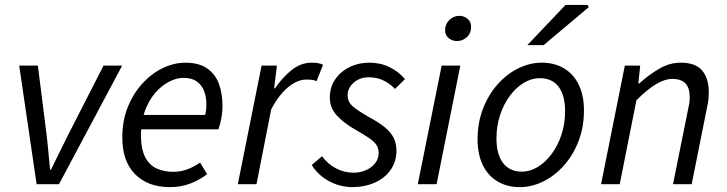

<svg xmlns="http://www.w3.org/2000/svg" viewBox="-20 -755 2978 787"><path d="M130.1 0 58.7 -486.1H135.3L170.6 -205Q175.1 -169.9 178.3 -132.7Q181.4 -95.4 185.2 -59.9H189.2Q206.9 -96.3 224.9 -132.7Q242.9 -169.2 260.8 -205L404.3 -486.1H480.7L221.8 0Z M675.4 12Q586.6 12 533.9 -40.8Q481.3 -93.5 481.3 -191.4Q481.3 -260 503.8 -316Q526.3 -372 563.7 -412.8Q601 -453.6 647 -475.8Q692.9 -498 740.1 -498Q795.4 -498 828.8 -474.9Q862.1 -451.9 877 -412.1Q891.9 -372.2 891.9 -322Q891.9 -302.3 889.5 -284.8Q887.1 -267.2 883.2 -251.9Q879.3 -236.7 875 -224.8H538.4L546.2 -283.9H821.1Q824.1 -296.5 825 -306.1Q825.9 -315.7 825.9 -328Q825.9 -355.9 817.1 -380.4Q808.2 -405 787.6 -420.4Q767 -435.8 732 -435.8Q703 -435.8 672.2 -419.7Q641.4 -403.6 615.6 -373.5Q589.8 -343.3 573.8 -300Q557.7 -256.7 557.7 -203.2Q557.7 -144.5 574.9 -111.3Q592.1 -78.1 621.9 -64.4Q651.7 -50.8 689.6 -50.8Q722.1 -50.8 749.5 -61.5Q776.8 -72.1 800.1 -88.7L828.9 -41.2Q800 -18.4 761.5 -3.2Q723 12 675.4 12Z M954.8 0 1052.2 -486.1H1115.2L1103.6 -393.2H1107.6Q1137.3 -437.4 1175.2 -467.7Q1213.1 -498.1 1257.6 -498.1Q1271.1 -498.1 1283.1 -496.2Q1295.2 -494.4 1304.1 -489.4L1277.3 -422.1Q1269.9 -426.2 1259.3 -427.6Q1248.7 -428.9 1235.5 -428.9Q1199.4 -428.9 1161.3 -397.8Q1123.2 -366.7 1091.6 -306.5L1031.3 0Z M1423.2 12Q1390.7 12 1358.8 0.9Q1326.9 -10.3 1300.5 -30.8Q1274.1 -51.4 1257.8 -78.9L1299.9 -114.5Q1323.2 -83.1 1356.7 -65.1Q1390.3 -47.1 1429.4 -47.1Q1457 -47.1 1480.4 -57.6Q1503.9 -68.1 1518 -86.4Q1532.1 -104.6 1532.1 -127.9Q1532.1 -145.9 1523.7 -159.7Q1515.3 -173.4 1494.1 -188.2Q1472.9 -202.9 1435.5 -224.2Q1389.6 -250.3 1360.8 -281.5Q1331.9 -312.7 1331.9 -355.4Q1331.9 -397.1 1353.8 -429.4Q1375.8 -461.7 1412.6 -479.9Q1449.5 -498.1 1493.5 -498.1Q1538.9 -498.1 1575.8 -480.3Q1612.8 -462.6 1640 -430.7L1599.2 -390.4Q1578.9 -412.2 1551.8 -425.2Q1524.7 -438.2 1492.2 -438.2Q1454.3 -438.2 1429.5 -416Q1404.8 -393.9 1404.8 -364.3Q1404.8 -335.7 1429.5 -316.2Q1454.3 -296.6 1491.1 -275.8Q1532.2 -253.9 1557.1 -233.5Q1582 -213.1 1593.5 -190.1Q1605 -167.1 1605 -138.3Q1605 -92.7 1581.3 -58.8Q1557.6 -24.9 1516.2 -6.5Q1474.8 12 1423.2 12Z M1692.5 0 1790.3 -486H1866.8L1769.6 0ZM1853 -586.8Q1834 -586.8 1819.2 -598.6Q1804.4 -610.5 1804.4 -631.7Q1804.4 -656.3 1822 -673.2Q1839.6 -690.1 1862.5 -690.1Q1881.9 -690.1 1896.5 -678Q1911.1 -666 1911.1 -643.9Q1911.1 -619.4 1894 -603.1Q1877 -586.8 1853 -586.8Z M2111.1 12Q2058 12 2019.1 -11.5Q1980.1 -34.9 1958.8 -78.8Q1937.6 -122.6 1937.6 -183.4Q1937.6 -252.6 1959.9 -309.9Q1982.2 -367.3 2019.7 -409.4Q2057.3 -451.6 2104.3 -474.8Q2151.3 -498.1 2200.2 -498.1Q2253.2 -498.1 2292.2 -474.6Q2331.2 -451.2 2352.4 -407.3Q2373.6 -363.5 2373.6 -302.7Q2373.6 -233.5 2351.3 -176.2Q2329 -118.8 2291.5 -76.7Q2254 -34.5 2207 -11.3Q2159.9 12 2111.1 12ZM2119 -51.5Q2153 -51.5 2184.6 -70.9Q2216.3 -90.3 2241.3 -124.1Q2266.4 -158 2281.3 -202.7Q2296.3 -247.5 2296.3 -298.2Q2296.3 -364.6 2269.5 -399.6Q2242.8 -434.6 2192.3 -434.6Q2158.9 -434.6 2126.9 -415.4Q2095 -396.2 2069.9 -362.3Q2044.9 -328.5 2029.9 -283.7Q2015 -239 2015 -187.9Q2015 -122.4 2041.9 -87Q2068.9 -51.5 2119 -51.5ZM2141.6 -570 2298 -734.7H2388.2L2393.2 -725.6L2208.4 -570Z M2443.8 0 2541.2 -486.1H2604.2L2596.6 -413.2H2600.6Q2640.1 -448.9 2682.5 -473.5Q2724.9 -498.1 2769.7 -498.1Q2831.7 -498.1 2858.4 -465.6Q2885.2 -433.1 2885.2 -376.9Q2885.2 -359.7 2883.5 -344.8Q2881.8 -329.9 2877.2 -310L2815.2 0H2738.6L2799.1 -300.1Q2803.4 -319.8 2805.3 -331.9Q2807.1 -344 2807.1 -356.8Q2807.1 -394.2 2789.8 -412.9Q2772.5 -431.6 2734.8 -431.6Q2706.2 -431.6 2670.4 -410.8Q2634.6 -390.1 2588.6 -344L2520.3 0Z"/></svg>

Font: Source Sans 3 VF
Style: Italic
Weight: 200
Italic angle: -11°
Designer: Paul D. Hunt
Foundry: Adobe Systems Incorporated
Version: Version 3.042;hotconv 1.0.118;makeotfexe 2.5.65603